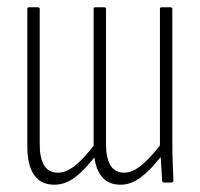

<svg xmlns="http://www.w3.org/2000/svg" viewBox="-20 -501 548 527"><path d="M129 6Q92 6 73.5 -21Q55 -48 55 -99V-476Q55 -481 59 -481H84Q89 -481 89 -476V-104Q89 -68 101 -47.5Q113 -27 139 -27Q160 -27 183 -44Q206 -61 237 -101V-476Q237 -481 241 -481H266Q271 -481 271 -476V-104Q271 -68 283 -47.5Q295 -27 321 -27Q341 -27 364 -44Q387 -61 419 -102V-476Q419 -481 423 -481H448Q453 -481 453 -476V-114Q453 -82 454 -55Q455 -28 456 -6Q456 0 451 0H430Q426 0 425 -5Q424 -21 423 -38Q422 -55 421 -70Q390 -31 364 -12.5Q338 6 311 6Q279 6 261.5 -13.5Q244 -33 239 -69Q209 -31 183.5 -12.5Q158 6 129 6Z"/></svg>

Font: Sofia Sans Extra Condensed ExtraLight
Style: Regular
Weight: 250
Designer: Botio Nikoltchev, Ani Petrova
Foundry: lettersoup
Version: Version 4.101